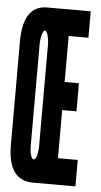

<svg xmlns="http://www.w3.org/2000/svg" viewBox="-53 -769 424 803"><g transform="rotate(5 159.0 -367.5)"><path d="M295 0V-111H212V-313H272V-431H212V-624H295V-735H111C37 -735 11 -671 11 -584V-151C11 -66 35 -4 111 0ZM129 -151C129 -143 126 -97 111 -97C101 -97 94 -124 94 -151V-584C94 -600 101 -638 111 -638C124 -638 129 -595 129 -584Z"/></g></svg>

Font: League Gothic Condensed
Style: Regular
Weight: 400
Width: 3
Designer: Tyler Finck
Foundry: The League of Moveable Type
Version: Version 1.001;PS 001.001;hotconv 1.0.56;makeotf.lib2.0.21325